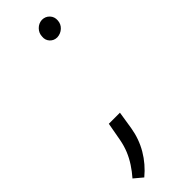

<svg xmlns="http://www.w3.org/2000/svg" viewBox="-260 -543 692 692"><g transform="rotate(-45 85.5 -197.5)"><path d="M99.6 -485.8Q100.1 -502.9 112.3 -515.4Q124.5 -527.8 141.6 -528.8Q159.2 -528.8 170.7 -516.6Q182.1 -504.4 180.7 -486.8Q179.7 -469.2 167 -457.5Q154.3 -445.8 136.7 -444.8Q119.6 -444.8 108.6 -456.8Q97.7 -468.8 99.6 -485.8ZM104 -93.3 93.3 -25.4Q85.4 22.5 61.8 62.7Q38.1 103 1 133.8L-31.7 106.4Q-15.1 87.4 -1.7 66.9Q11.7 46.4 20.8 24.4Q29.8 2.4 34.7 -23.4L47.4 -93.3Z"/></g></svg>

Font: Roboto Condensed Light
Style: Italic
Weight: 300
Italic angle: -12°
Designer: Christian Robertson
Foundry: Google
Version: Version 3.0; 2020